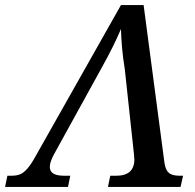

<svg xmlns="http://www.w3.org/2000/svg" viewBox="-65 -734 767 754"><path d="M-45 0 -36 -44H-18Q1 -44 15 -50Q29 -56 43.5 -73Q58 -90 75 -121L410 -714H499L580 -101Q583 -78 589.5 -66Q596 -54 608.5 -49Q621 -44 640 -44H654L644 0H359L368 -44H394Q421 -44 438.5 -55Q456 -66 461 -90Q463 -99 462.5 -108.5Q462 -118 461 -129L425 -463Q418 -505 414.5 -544.5Q411 -584 410 -620Q395 -585 378 -550.5Q361 -516 336 -471L152 -137Q145 -125 139.5 -112.5Q134 -100 132 -91Q127 -67 140.5 -55.5Q154 -44 184 -44H211L202 0Z"/></svg>

Font: ET Text
Style: Italic
Weight: 470
Italic angle: -12°
Designer: Monotype Design Team
Foundry: Monotype Imaging Inc.
Version: Version 2.009